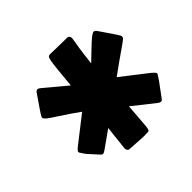

<svg xmlns="http://www.w3.org/2000/svg" viewBox="-147 -715 917 917"><g transform="rotate(-45 311.5 -256.0)"><path d="M211.9 -250 161.1 -285.6Q109.4 -319.3 83 -337.2Q56.6 -355 56.6 -365.2Q56.6 -367.7 58.8 -372.3Q61 -377 65.9 -384.5Q70.8 -392.1 78.6 -403.6Q86.4 -415 97.7 -431.2L125 -471.2Q127.9 -473.6 130.6 -475.3Q133.3 -477.1 136.7 -477.1Q143.1 -477.1 153.3 -468.3L187.5 -439.5Q203.1 -426.3 222.7 -410.2Q242.2 -394 262.7 -377L264.6 -398.4Q269.5 -452.6 272.7 -482.9Q275.9 -513.2 278.8 -528.3Q281.7 -543.5 285.2 -547.6Q288.6 -551.8 294.4 -552.7H303.2Q309.1 -552.7 324.2 -552.2Q339.4 -551.8 356.2 -551.5Q373 -551.3 388.4 -551Q403.8 -550.8 409.7 -550.8H412.6Q419.4 -548.8 422.9 -545.7Q426.3 -542.5 426.3 -533.7Q426.3 -531.7 426.3 -529.8Q426.3 -527.8 425.8 -525.4L418.5 -481.9Q415 -461.4 411.9 -436Q408.7 -410.6 405.8 -382.8Q423.3 -399.4 441.4 -417Q459.5 -434.6 475.1 -449Q490.7 -463.4 502.9 -472.7Q515.1 -481.9 521 -481.9Q524.4 -481.9 527.1 -480.2Q529.8 -478.5 532.7 -476.1L560.1 -436Q570.8 -420.4 578.4 -409.2Q585.9 -397.9 591.1 -390.1Q596.2 -382.3 598.6 -377.7Q601.1 -373 601.1 -370.1Q601.1 -366.2 599.4 -362.8Q597.7 -359.4 592 -354.7Q586.4 -350.1 576.2 -342.8Q565.9 -335.4 548.6 -323.5Q531.2 -311.5 505.9 -293.7Q480.5 -275.9 445.3 -250L574.2 -149.9Q585.4 -140.6 589.8 -135.5Q594.2 -130.4 594.7 -126.5Q594.7 -122.6 590.8 -117.7Q586.9 -112.8 581.5 -103.5Q576.2 -94.7 562.5 -76.7Q548.8 -58.6 522.9 -22.9Q519 -17.6 512.7 -17.6Q504.9 -17.6 496.1 -24.9L388.2 -110.4L378.9 9.3Q377.9 20 376.7 26.4Q375.5 32.7 373.8 35.9Q372.1 39.1 369.4 40Q366.7 41 362.3 41H352.5Q349.6 41 346.2 41.3Q342.8 41.5 337.9 41.5Q326.7 41.5 304.7 39.8Q282.7 38.1 244.6 36.1Q238.8 35.6 235.1 30.5Q231.4 25.4 231.4 15.6L245.1 -106.9L156.7 -44.4Q151.9 -41 147.9 -39.1Q144 -37.1 140.1 -37.1Q133.8 -37.1 129.9 -42.5Q106 -69.3 93 -83Q80.1 -96.7 76.2 -103.5Q70.8 -112.8 66.9 -117.7Q63 -122.6 63 -126.5Q63 -130.4 67.4 -135.5Q71.8 -140.6 83.5 -149.9Z"/></g></svg>

Font: Carter One
Style: Regular
Weight: 400
Designer: vernon adams
Foundry: vernon adams
Version: Version 1.000